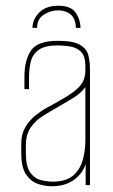

<svg xmlns="http://www.w3.org/2000/svg" viewBox="-20 -644 394 668"><path d="M160 4Q137 4 112.5 -4Q88 -12 71 -36.5Q54 -61 54 -112V-146Q54 -178 68.5 -202Q83 -226 103.5 -242.5Q124 -259 143.5 -269.5Q163 -280 172 -285Q212 -307 234.5 -323.5Q257 -340 267 -357.5Q277 -375 277 -400V-414Q277 -448 262.5 -463Q248 -478 226 -482Q204 -486 181 -486Q137 -486 115.5 -471Q94 -456 87.5 -431Q81 -406 81 -375V-334H65V-377Q65 -435 88 -468.5Q111 -502 181 -502Q235 -502 258.5 -488Q282 -474 287.5 -451.5Q293 -429 293 -402V0H278V-73Q266 -38 235.5 -17Q205 4 160 4ZM163 -12Q207 -12 231.5 -31Q256 -50 266.5 -83Q277 -116 277 -157V-341Q261 -319 233.5 -302.5Q206 -286 177 -269Q152 -255 127.5 -239.5Q103 -224 86.5 -200Q70 -176 70 -138V-112Q70 -65 85 -44Q100 -23 122 -17.5Q144 -12 163 -12ZM93 -547Q93 -576 116 -600Q139 -624 183 -624Q227 -624 243.5 -599.5Q260 -575 260 -547H244Q243 -580 225.5 -594Q208 -608 182 -608Q156 -608 132.5 -593Q109 -578 109 -547Z"/></svg>

Font: Alumni Sans Pinstripe
Style: Regular
Weight: 400
Designer: Robert E. Leuschke
Foundry: Robert E. Leuschke
Version: Version 1.010; ttfautohint (v1.8.4.7-5d5b)